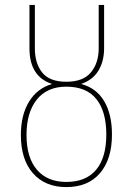

<svg xmlns="http://www.w3.org/2000/svg" viewBox="-20 -752 541 782"><path d="M436 -204Q436 -104 387.5 -47Q339 10 250 10Q164 10 114.5 -46Q65 -102 65 -202Q65 -283 98 -337.5Q131 -392 192 -410Q100 -440 100 -555V-732H122V-555Q122 -494 152 -456.5Q182 -419 250 -419Q319 -419 350.5 -457.5Q382 -496 382 -555V-732H404V-555Q404 -503 381 -464.5Q358 -426 310 -410Q372 -394 404 -340.5Q436 -287 436 -204ZM413 -204Q413 -298 372.5 -348.5Q332 -399 250 -399Q172 -399 130 -346.5Q88 -294 88 -202Q88 -110 130.5 -60.5Q173 -11 250 -11Q330 -11 371.5 -60.5Q413 -110 413 -204Z"/></svg>

Font: Fira Sans Condensed Thin
Style: Regular
Weight: 250
Width: 3
Designer: Carrois Corporate & Edenspiekermann AG
Foundry: Carrois Corporate GbR & Edenspiekermann AG
Version: Version 4.203